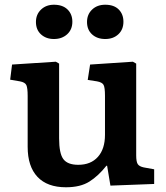

<svg xmlns="http://www.w3.org/2000/svg" viewBox="-20 -778 700 812"><path d="M259 14Q180 14 138.5 -30Q97 -74 97 -157V-372Q97 -406 91.5 -418Q86 -430 64 -434L23 -441L31 -505L216 -517L230 -509V-193Q230 -129 248 -105Q266 -81 311 -81Q364 -81 394 -114.5Q424 -148 424 -208V-373Q424 -408 418 -419Q412 -430 390 -434L351 -440L361 -505L542 -517L556 -509V-121Q556 -94 562.5 -84Q569 -74 588 -70L632 -62V0L447 7L433 -77H430Q396 -34 358 -10Q320 14 259 14ZM425 -613Q391 -613 369.5 -632.5Q348 -652 348 -685Q348 -717 369.5 -737.5Q391 -758 425 -758Q462 -758 482 -738Q502 -718 502 -686Q502 -653 480.5 -633Q459 -613 425 -613ZM208 -613Q175 -613 153.5 -632.5Q132 -652 132 -685Q132 -717 153.5 -737.5Q175 -758 208 -758Q245 -758 265.5 -738Q286 -718 286 -686Q286 -653 264 -633Q242 -613 208 -613Z"/></svg>

Font: Literata SemiBold
Style: Regular
Weight: 600
Designer: Latin by Veronika Burian and Jose Scaglione. Greek by Irene Vlachou. Cyrillic by Vera Evstafieva.
Foundry: TypeTogether
Version: Version 3.103; ttfautohint (v1.8.4.7-5d5b);gftools[0.9.29]